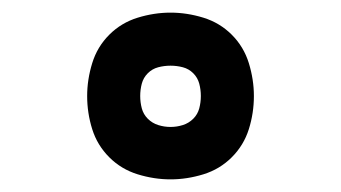

<svg xmlns="http://www.w3.org/2000/svg" viewBox="-20 -816 540 304"><path d="M250 -532Q224 -532 198 -540Q172 -548 153 -567Q134 -586 126 -611.5Q118 -637 118 -664Q118 -690 126 -716Q134 -742 153 -761Q172 -780 198 -788Q224 -796 250 -796Q276 -796 302 -788Q328 -780 347 -761Q366 -742 374 -716Q382 -690 382 -664Q382 -637 374 -611.5Q366 -586 347 -567Q328 -548 302 -540Q276 -532 250 -532ZM250 -615Q260 -615 269.5 -618Q279 -621 286 -628Q293 -635 295.5 -644.5Q298 -654 298 -664Q298 -674 295.5 -683.5Q293 -693 286 -700Q279 -707 269.5 -709.5Q260 -712 250 -712Q240 -712 230.5 -709.5Q221 -707 214 -700Q207 -693 204.5 -683.5Q202 -674 202 -664Q202 -654 204.5 -644.5Q207 -635 214 -628Q221 -621 230.5 -618Q240 -615 250 -615Z"/></svg>

Font: iosevka_custom_sans_ss08 Heavy
Style: Regular
Weight: 900
Designer: Belleve Invis
Foundry: Belleve Invis
Version: Version 10.3.0; ttfautohint (v1.8.3)